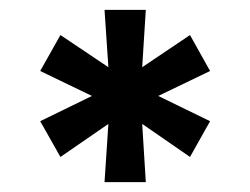

<svg xmlns="http://www.w3.org/2000/svg" viewBox="-20 -736 514 394"><path d="M202.4 -481.7 104 -413.9 62.5 -487.3 168.7 -539.1 62.5 -590.3 104 -664.1 202.4 -598.1 194.5 -715.8H279.2L271.8 -598.1L369.9 -664.1L411.1 -590.3L304.7 -539.1L411.1 -487.3L369.9 -413.9L271.8 -481.7L279.2 -362.3H194.5Z"/></svg>

Font: Wand UI Pro
Style: Regular
Weight: 400
Designer: Andreas Faust
Version: Version 1.003;FEAKit 1.0